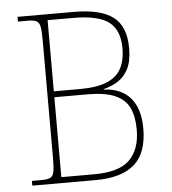

<svg xmlns="http://www.w3.org/2000/svg" viewBox="-52 -761 725 809"><g transform="rotate(-5 311.0 -357.0)"><path d="M52 0V-20H93Q118 -20 130 -26Q142 -32 145.5 -51Q149 -70 149 -108V-606Q149 -645 145.5 -663.5Q142 -682 130 -688Q118 -694 93 -694H52V-714H290Q403 -714 456 -674Q509 -634 509 -541Q509 -487 492 -454Q475 -421 447.5 -404Q420 -387 387 -379V-377Q461 -374 500 -328.5Q539 -283 539 -200Q539 -95 484 -47.5Q429 0 320 0ZM315 -25Q422 -25 466.5 -69.5Q511 -114 511 -197Q511 -253 493.5 -289.5Q476 -326 433.5 -344.5Q391 -363 317 -363H177V-25ZM287 -388Q361 -388 403.5 -406.5Q446 -425 463.5 -460Q481 -495 481 -543Q481 -620 436.5 -654.5Q392 -689 285 -689H177V-388Z"/></g></svg>

Font: Noto Serif Tibetan Thin
Style: Regular
Weight: 250
Version: Version 2.103